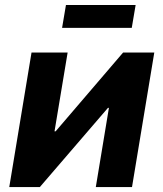

<svg xmlns="http://www.w3.org/2000/svg" viewBox="-20 -759 663 779"><path d="M515.6 0H368.7L421.9 -321.3H418L141.6 0H17.6L107.9 -545.9H254.4L201.2 -226.1H205.6L479.5 -545.9H606ZM530.3 -738.8 514.6 -646H231.9L247.6 -738.8Z"/></svg>

Font: Inter
Style: Bold Italic
Weight: 700
Italic angle: -9.39999°
Designer: Rasmus Andersson
Foundry: rsms
Version: Version 4.001;git-9221beed3